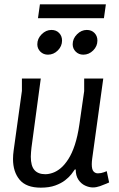

<svg xmlns="http://www.w3.org/2000/svg" viewBox="-20 -852 550 885"><path d="M168 -490 125 -171Q124 -160 123 -149.5Q122 -139 122 -130Q122 -87 139 -68Q156 -49 189 -49Q205 -49 223.5 -55.5Q242 -62 260 -77Q278 -92 295 -118.5Q312 -145 325 -184.5Q338 -224 346 -279L368 -432V-490H456L405 -121Q404 -114 403.5 -107Q403 -100 403 -95Q403 -71 411 -62Q419 -53 431 -53Q446 -53 459 -58Q472 -63 472 -63L483 -11Q483 -11 470.5 -5.5Q458 0 441 6Q424 12 408 12Q391 12 372.5 3.5Q354 -5 341.5 -23.5Q329 -42 329 -71H325Q320 -63 309 -49Q298 -35 280 -21Q262 -7 234.5 3Q207 13 168 13Q101 13 70.5 -23.5Q40 -60 40 -119Q40 -138 43 -159L81 -433V-490ZM164 -832H468L459 -768H155ZM266 -665Q266 -639 246.5 -619.5Q227 -600 201 -600Q180 -600 166 -614Q152 -628 152 -648Q152 -674 172 -694Q192 -714 217 -714Q239 -714 252.5 -700Q266 -686 266 -665ZM429 -665Q429 -639 409.5 -619.5Q390 -600 364 -600Q343 -600 329 -614Q315 -628 315 -648Q315 -674 335 -694Q355 -714 380 -714Q402 -714 415.5 -700Q429 -686 429 -665Z"/></svg>

Font: Rosario
Style: Italic
Weight: 400
Italic angle: -8.05°
Designer: Hector Gatti
Foundry: Omnibus Type
Version: Version 1.201